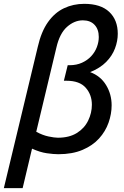

<svg xmlns="http://www.w3.org/2000/svg" viewBox="-42 -796 648 1001"><path d="M-22 185 155 -552Q173 -631 208 -680.5Q243 -730 291.5 -753Q340 -776 397 -776Q483 -776 527.5 -734Q572 -692 572 -620Q572 -582 557.5 -543.5Q543 -505 511.5 -473Q480 -441 428 -420Q482 -400 511 -352.5Q540 -305 540 -247Q540 -202 524 -156.5Q508 -111 474.5 -74Q441 -37 388 -14.5Q335 8 262 8Q238 8 202.5 3Q167 -2 125 -21L76 185ZM260 -78Q319 -78 358.5 -102.5Q398 -127 417.5 -167Q437 -207 437 -250Q437 -302 405 -338.5Q373 -375 305 -375H291L311 -456H321Q357 -456 385.5 -469Q414 -482 433.5 -503Q453 -524 463 -550.5Q473 -577 473 -603Q473 -643 451 -666.5Q429 -690 390 -690Q346 -690 307.5 -656Q269 -622 252 -548L147 -109Q180 -91 211 -84.5Q242 -78 260 -78Z"/></svg>

Font: Ubuntu Sans Medium
Style: Italic
Weight: 500
Italic angle: -13.5°
Designer: Dalton Maag Ltd
Foundry: Dalton Maag Ltd
Version: Version 1.006